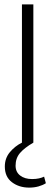

<svg xmlns="http://www.w3.org/2000/svg" viewBox="-20 -650 251 875"><path d="M132 0Q91 24 71 47.5Q51 71 51 105Q51 134 72 150Q93 166 126 166Q144 166 157.5 163Q171 160 181 155L189 185Q175 194 155.5 199.5Q136 205 113 205Q67 205 34.5 180.5Q2 156 2 109Q2 71 25 43.5Q48 16 80 0V-630H132Z"/></svg>

Font: Mukta ExtraLight
Style: Regular
Weight: 275
Designer: Girish Dalvi and Yashodeep Gholap
Foundry: Ek Type
Version: Version 2.538;PS 1.002;hotconv 16.6.51;makeotf.lib2.5.65220;